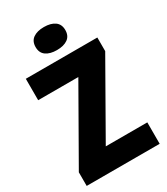

<svg xmlns="http://www.w3.org/2000/svg" viewBox="-230 -1054 1002 1153"><g transform="rotate(-30 271.0 -477.5)"><path d="M18 0V-94.5L301.5 -591.5H23V-740H519V-645.5L236 -148.5H524V0ZM272 -795.5Q224.5 -795.5 196.8 -815.2Q169 -835 169 -875Q169 -915.5 196.8 -935.2Q224.5 -955 272 -955Q319.5 -955 347.2 -935.2Q375 -915.5 375 -875Q375 -835 347.2 -815.2Q319.5 -795.5 272 -795.5Z"/></g></svg>

Font: Encode Sans Condensed ExtraBold
Style: Regular
Weight: 800
Width: 3
Designer: Multiple Designers
Foundry: Impallari Type
Version: Version 3.000; ttfautohint (v1.8.3) -l 8 -r 50 -G 200 -x 14 